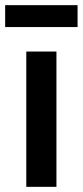

<svg xmlns="http://www.w3.org/2000/svg" viewBox="-27 -725 321 745"><path d="M75 0V-525H192V0ZM-7 -620V-705H274V-620Z"/></svg>

Font: Oxanium SemiBold
Style: Regular
Weight: 600
Designer: Severin Meyer
Version: Version 2.000